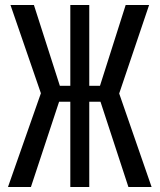

<svg xmlns="http://www.w3.org/2000/svg" viewBox="-20 -750 640 770"><path d="M12 0 144 -376 22 -730H116L220 -406H262V-730H338V-406H381L484 -730H578L458 -375L588 0H495L383 -342H338V0H262V-342H217L104 0Z"/></svg>

Font: JetBrains Mono Zero
Style: Regular-Zero
Weight: 400
Designer: Philipp Nurullin, Konstantin Bulenkov
Foundry: JetBrains
Version: Version 2.211